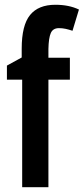

<svg xmlns="http://www.w3.org/2000/svg" viewBox="-20 -785 351 805"><path d="M273 -451H183V0H73V-451H9V-510L71 -544V-581Q71 -679 106 -722Q141 -765 212 -765Q241 -765 265.5 -760Q290 -755 311 -745L284 -656Q269 -661 255.5 -664Q242 -667 227 -667Q202 -667 193 -646.5Q184 -626 183 -580V-543H273Z"/></svg>

Font: Noto Sans Telugu ExtraCondensed SemiBold
Style: Regular
Weight: 600
Width: 2
Designer: Jelle Bosma - Monotype Design Team
Foundry: Monotype Imaging Inc.
Version: Version 2.005; ttfautohint (v1.8.4.7-5d5b)